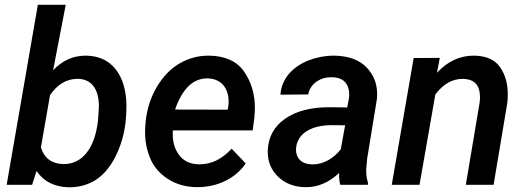

<svg xmlns="http://www.w3.org/2000/svg" viewBox="-20 -770 2190 800"><path d="M503.4 -261.7C505.9 -287.1 506.8 -308.6 506.8 -326.7C506.8 -329.1 506.8 -331.5 506.8 -333.5C505.4 -396.5 490.2 -445.8 461.4 -481.9C432.6 -518.1 392.6 -536.6 341.3 -538.1C339.8 -538.1 337.9 -538.1 336.4 -538.1C284.7 -538.1 239.3 -517.6 201.2 -477.1L253.9 -750H137.7L7.8 0H113.8L132.3 -57.6C162.1 -13.7 206.5 8.8 265.6 10.3C267.6 10.3 269.5 10.3 271 10.3C310.1 10.3 346.2 0 378.4 -20C410.6 -40.5 438 -72.8 460.4 -116.2C482.4 -159.7 497.1 -208 503.4 -261.7ZM392.1 -327.1C391.6 -311.5 390.1 -290 387.7 -262.2C373.5 -149.4 321.3 -86.4 246.1 -86.4C245.1 -86.4 243.7 -86.4 242.7 -86.4C195.3 -87.9 164.6 -110.8 150.4 -155.3L188.5 -374C219.7 -418.9 257.8 -441.4 302.7 -441.4C304.2 -441.4 305.2 -441.4 306.6 -441.4C361.8 -439.9 392.1 -397.9 392.1 -327.1Z M797.9 9.8C799.3 9.8 800.8 9.8 802.2 9.8C843.8 9.8 881.8 1.5 917.5 -15.6C953.1 -32.7 981.9 -57.1 1003.9 -88.9L945.3 -150.4C904.8 -106.9 860.8 -85.4 813 -85.4C811 -85.4 809.6 -85.4 807.6 -85.4C772.9 -85.9 746.1 -98.6 727.5 -122.6C709 -146.5 699.7 -175.8 699.7 -210.9C699.7 -215.8 699.7 -221.2 700.2 -226.6H1032.7L1039.6 -277.3C1041 -292.5 1042 -307.1 1042 -321.3C1042 -378.4 1026.9 -428.2 997.1 -471.7C967.3 -514.6 919.4 -536.6 853.5 -538.1C851.6 -538.1 849.6 -538.1 847.7 -538.1C805.7 -538.1 765.6 -527.3 728.5 -505.9C690.9 -483.9 659.7 -451.7 634.3 -409.2C608.4 -366.2 592.8 -317.9 586.9 -264.2L585.4 -244.1C584.5 -234.9 584.5 -226.1 584.5 -216.8C584.5 -180.2 591.8 -144.5 606 -109.9C620.6 -75.2 645 -46.9 678.7 -24.9C712.4 -2.9 752 8.8 797.9 9.8ZM847.2 -443.4C893.6 -441.4 923.8 -413.6 931.2 -367.2C932.1 -360.4 932.6 -354 932.6 -347.2C932.6 -339.4 932.1 -331.5 930.7 -323.2L928.7 -313L709.5 -313.5C739.3 -399.9 784.2 -443.4 843.3 -443.4C844.7 -443.4 845.7 -443.4 847.2 -443.4Z M1512.7 0 1513.2 -8.8C1508.3 -24.4 1505.9 -40.5 1505.9 -56.6C1505.9 -59.6 1505.9 -62 1505.9 -64.9L1509.8 -108.9L1550.3 -356.4C1551.3 -364.3 1551.3 -371.6 1551.3 -378.9C1551.3 -421.9 1536.6 -459 1506.8 -489.7C1477.1 -520.5 1433.1 -536.6 1375.5 -538.1C1373.5 -538.1 1372.1 -538.1 1370.1 -538.1C1334 -538.1 1298.8 -531.2 1265.1 -518.1C1197.3 -491.2 1152.8 -440.4 1148.4 -375.5L1264.2 -376.5C1268.6 -398.4 1279.8 -416 1297.9 -429.2C1316.4 -441.9 1336.9 -448.2 1360.4 -448.2C1361.3 -448.2 1362.8 -448.2 1363.8 -448.2C1403.8 -447.3 1427.2 -429.2 1433.6 -394C1434.6 -388.7 1435.1 -382.8 1435.1 -377C1435.1 -371.1 1434.6 -364.7 1433.6 -358.4L1426.8 -322.3L1351.6 -323.2C1274.9 -323.2 1213.4 -307.1 1168 -275.4C1122.6 -243.7 1098.1 -199.7 1095.7 -144C1095.7 -141.1 1095.7 -138.7 1095.7 -136.2C1095.7 -95.2 1110.4 -61 1139.2 -33.2C1168.5 -5.4 1206.1 9.3 1252 9.8C1253.4 9.8 1254.9 9.8 1256.8 9.8C1305.2 9.8 1350.6 -9.8 1393.1 -49.3C1393.1 -46.4 1393.1 -43.9 1393.1 -41C1393.1 -24.9 1394.5 -11.2 1397.9 0ZM1278.8 -85C1235.8 -86.4 1213.4 -111.8 1213.4 -145C1213.4 -148.9 1213.4 -152.3 1213.9 -156.2C1221.2 -213.4 1275.4 -248.5 1362.8 -248.5L1418 -248L1399.9 -147.9C1370.6 -110.4 1328.6 -85 1282.7 -85C1281.2 -85 1280.3 -85 1278.8 -85Z M1703.6 -528.3 1612.3 0H1728L1793.9 -376.5C1826.7 -419.9 1864.7 -441.4 1907.7 -441.4C1908.2 -441.4 1909.2 -441.4 1909.7 -441.4C1951.7 -440.4 1974.6 -420.4 1979 -381.8C1979.5 -376.5 1980 -371.1 1980 -365.2C1980 -357.9 1979.5 -350.6 1978.5 -342.8L1920.9 0H2036.6L2093.8 -341.3C2095.2 -354 2095.7 -366.2 2095.7 -377.9C2095.7 -421.9 2085 -459.5 2063.5 -490.2C2042.5 -521 2006.8 -537.1 1957.5 -538.1C1956.1 -538.1 1954.6 -538.1 1953.1 -538.1C1895.5 -538.1 1844.7 -514.2 1800.8 -466.8L1812.5 -528.8Z"/></svg>

Font: Roboto Medium
Style: Italic
Weight: 500
Italic angle: -12°
Designer: Google
Version: Version 2.137; 2017